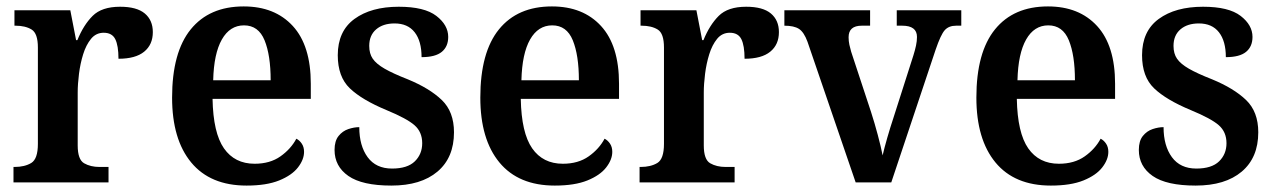

<svg xmlns="http://www.w3.org/2000/svg" viewBox="-20 -568 3975 598"><path d="M22 0V-48H25Q57 -48 77.5 -60.5Q98 -73 98 -120V-420Q98 -464 78.5 -476Q59 -488 28 -488H25V-536H199L217 -443H221Q240 -490 268.5 -518.5Q297 -547 354 -547Q406 -547 431 -526Q456 -505 456 -468Q456 -429 429 -407Q402 -385 349 -385Q349 -426 339 -446Q329 -466 303 -466Q279 -466 263.5 -447Q248 -428 239 -399Q230 -370 226 -338Q222 -306 222 -280V-115Q222 -71 242 -59.5Q262 -48 290 -48H318V0Z M748 10Q635 10 575.5 -62Q516 -134 516 -264Q516 -405 574 -476.5Q632 -548 739 -548Q836 -548 892 -487Q948 -426 948 -307V-260H642Q644 -154 677.5 -106Q711 -58 773 -58Q821 -58 853.5 -81Q886 -104 903 -136Q913 -131 920 -120.5Q927 -110 927 -95Q927 -71 908 -46.5Q889 -22 849.5 -6Q810 10 748 10ZM823 -318Q823 -396 804 -442.5Q785 -489 740 -489Q696 -489 671 -445Q646 -401 644 -318Z M1199 10Q1108 10 1065 -20Q1022 -50 1022 -101Q1022 -129 1034.5 -144.5Q1047 -160 1065 -166Q1083 -172 1099 -172Q1099 -114 1125 -78.5Q1151 -43 1201 -43Q1249 -43 1272 -65.5Q1295 -88 1295 -122Q1295 -157 1271 -178Q1247 -199 1184 -225Q1107 -257 1069.5 -293Q1032 -329 1032 -396Q1032 -471 1084 -509Q1136 -547 1222 -547Q1302 -547 1339 -518.5Q1376 -490 1376 -453Q1376 -423 1356 -406.5Q1336 -390 1293 -390Q1293 -440 1271.5 -467.5Q1250 -495 1209 -495Q1173 -495 1151.5 -476.5Q1130 -458 1130 -425Q1130 -401 1141 -385Q1152 -369 1178 -354Q1204 -339 1250 -321Q1318 -293 1356 -256.5Q1394 -220 1394 -156Q1394 -77 1342.5 -33.5Q1291 10 1199 10Z M1708 10Q1595 10 1535.5 -62Q1476 -134 1476 -264Q1476 -405 1534 -476.5Q1592 -548 1699 -548Q1796 -548 1852 -487Q1908 -426 1908 -307V-260H1602Q1604 -154 1637.5 -106Q1671 -58 1733 -58Q1781 -58 1813.5 -81Q1846 -104 1863 -136Q1873 -131 1880 -120.5Q1887 -110 1887 -95Q1887 -71 1868 -46.5Q1849 -22 1809.5 -6Q1770 10 1708 10ZM1783 -318Q1783 -396 1764 -442.5Q1745 -489 1700 -489Q1656 -489 1631 -445Q1606 -401 1604 -318Z M1972 0V-48H1975Q2007 -48 2027.5 -60.5Q2048 -73 2048 -120V-420Q2048 -464 2028.5 -476Q2009 -488 1978 -488H1975V-536H2149L2167 -443H2171Q2190 -490 2218.5 -518.5Q2247 -547 2304 -547Q2356 -547 2381 -526Q2406 -505 2406 -468Q2406 -429 2379 -407Q2352 -385 2299 -385Q2299 -426 2289 -446Q2279 -466 2253 -466Q2229 -466 2213.5 -447Q2198 -428 2189 -399Q2180 -370 2176 -338Q2172 -306 2172 -280V-115Q2172 -71 2192 -59.5Q2212 -48 2240 -48H2268V0Z M2495 -438Q2484 -468 2468.5 -478Q2453 -488 2423 -488V-536H2690V-488H2664Q2623 -488 2623 -452Q2623 -440 2625.5 -428.5Q2628 -417 2631 -407L2693 -219Q2704 -185 2714 -147.5Q2724 -110 2729 -84Q2734 -106 2743.5 -139Q2753 -172 2763 -202L2825 -396Q2830 -412 2833 -426Q2836 -440 2836 -453Q2836 -488 2790 -488H2773V-536H2974V-488H2958Q2935 -488 2922.5 -474Q2910 -460 2894 -413L2756 0H2645Z M3253 10Q3140 10 3080.5 -62Q3021 -134 3021 -264Q3021 -405 3079 -476.5Q3137 -548 3244 -548Q3341 -548 3397 -487Q3453 -426 3453 -307V-260H3147Q3149 -154 3182.5 -106Q3216 -58 3278 -58Q3326 -58 3358.5 -81Q3391 -104 3408 -136Q3418 -131 3425 -120.5Q3432 -110 3432 -95Q3432 -71 3413 -46.5Q3394 -22 3354.5 -6Q3315 10 3253 10ZM3328 -318Q3328 -396 3309 -442.5Q3290 -489 3245 -489Q3201 -489 3176 -445Q3151 -401 3149 -318Z M3704 10Q3613 10 3570 -20Q3527 -50 3527 -101Q3527 -129 3539.5 -144.5Q3552 -160 3570 -166Q3588 -172 3604 -172Q3604 -114 3630 -78.5Q3656 -43 3706 -43Q3754 -43 3777 -65.5Q3800 -88 3800 -122Q3800 -157 3776 -178Q3752 -199 3689 -225Q3612 -257 3574.5 -293Q3537 -329 3537 -396Q3537 -471 3589 -509Q3641 -547 3727 -547Q3807 -547 3844 -518.5Q3881 -490 3881 -453Q3881 -423 3861 -406.5Q3841 -390 3798 -390Q3798 -440 3776.5 -467.5Q3755 -495 3714 -495Q3678 -495 3656.5 -476.5Q3635 -458 3635 -425Q3635 -401 3646 -385Q3657 -369 3683 -354Q3709 -339 3755 -321Q3823 -293 3861 -256.5Q3899 -220 3899 -156Q3899 -77 3847.5 -33.5Q3796 10 3704 10Z"/></svg>

Font: Noto Serif SemiCondensed SemiBold
Style: Regular
Weight: 600
Width: 4
Designer: Monotype Design Team
Foundry: Monotype Imaging Inc.
Version: Version 2.013; ttfautohint (v1.8.4.7-5d5b)